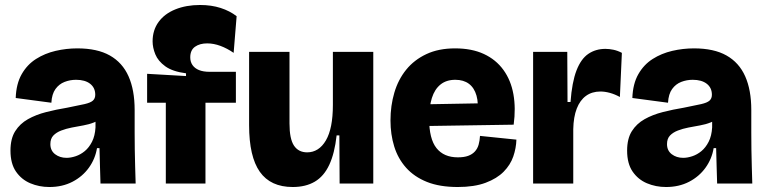

<svg xmlns="http://www.w3.org/2000/svg" viewBox="-20 -736 3071 770"><path d="M178 14Q137 14 101.5 -1Q66 -16 44 -48Q22 -80 22 -132Q22 -180 41 -210Q60 -240 92 -258Q124 -276 165 -286.5Q206 -297 249 -304Q295 -313 319 -318.5Q343 -324 352.5 -332.5Q362 -341 362 -356Q362 -384 341.5 -400Q321 -416 285 -416Q261 -416 239 -407.5Q217 -399 202.5 -379Q188 -359 186 -324L43 -343Q45 -400 67 -438.5Q89 -477 124.5 -499.5Q160 -522 203 -532Q246 -542 290 -542Q370 -542 420.5 -513.5Q471 -485 495.5 -430Q520 -375 520 -295V-205Q520 -171 520.5 -136.5Q521 -102 522 -68Q523 -34 524 0H383Q382 -32 381 -67.5Q380 -103 379 -142H369Q362 -99 336.5 -63.5Q311 -28 270.5 -7Q230 14 178 14ZM247 -103Q264 -103 283.5 -109.5Q303 -116 320 -130Q337 -144 349 -167.5Q361 -191 363 -225V-265H388Q377 -253 357 -245Q337 -237 314 -233Q291 -229 268 -224.5Q245 -220 225.5 -212.5Q206 -205 194 -192.5Q182 -180 182 -158Q182 -132 201 -117.5Q220 -103 247 -103Z M645 0V-324H570V-440L726 -431V-442Q672 -449 643 -470Q614 -491 603 -518Q592 -545 592 -570Q592 -615 616 -648Q640 -681 683.5 -698.5Q727 -716 782 -716Q828 -716 865 -704Q902 -692 929 -671L917 -524Q891 -542 864 -552Q837 -562 811 -562Q781 -562 762 -548.5Q743 -535 743 -506Q743 -488 752 -475Q761 -462 778 -455Q795 -448 821 -448H926V-324H804V0Z M1154 14Q1065 14 1022 -47Q979 -108 979 -234V-528H1141V-241Q1141 -179 1159 -152Q1177 -125 1212 -125Q1235 -125 1254 -137Q1273 -149 1287 -173Q1301 -197 1308 -232.5Q1315 -268 1315 -315V-528H1477V-231V0H1342L1341 -193H1330Q1322 -121 1300.5 -75Q1279 -29 1242.5 -7.5Q1206 14 1154 14Z M1816 14Q1743 14 1692 -6.5Q1641 -27 1608.5 -63.5Q1576 -100 1561 -148.5Q1546 -197 1546 -253Q1546 -312 1561.5 -364.5Q1577 -417 1609 -456.5Q1641 -496 1690 -519Q1739 -542 1805 -542Q1872 -542 1920.5 -519.5Q1969 -497 1999 -455.5Q2029 -414 2039 -358Q2049 -302 2040 -236L1648 -230V-317L1926 -322L1894 -274Q1900 -321 1891 -352.5Q1882 -384 1860.5 -400Q1839 -416 1806 -416Q1770 -416 1746.5 -397Q1723 -378 1712 -343Q1701 -308 1701 -260Q1701 -179 1730.5 -142Q1760 -105 1816 -105Q1841 -105 1857.5 -111Q1874 -117 1884.5 -128.5Q1895 -140 1899.5 -156Q1904 -172 1905 -191L2051 -176Q2050 -142 2038.5 -108.5Q2027 -75 2000 -47.5Q1973 -20 1927.5 -3Q1882 14 1816 14Z M2118 0V-275V-528H2255L2256 -327H2268Q2274 -407 2292 -453.5Q2310 -500 2339.5 -520Q2369 -540 2408 -540Q2423 -540 2440 -536.5Q2457 -533 2474 -524L2466 -347Q2446 -358 2426 -363.5Q2406 -369 2388 -369Q2354 -369 2330 -351.5Q2306 -334 2293 -300.5Q2280 -267 2279 -218V0Z M2651 14Q2610 14 2574.5 -1Q2539 -16 2517 -48Q2495 -80 2495 -132Q2495 -180 2514 -210Q2533 -240 2565 -258Q2597 -276 2638 -286.5Q2679 -297 2722 -304Q2768 -313 2792 -318.5Q2816 -324 2825.5 -332.5Q2835 -341 2835 -356Q2835 -384 2814.5 -400Q2794 -416 2758 -416Q2734 -416 2712 -407.5Q2690 -399 2675.5 -379Q2661 -359 2659 -324L2516 -343Q2518 -400 2540 -438.5Q2562 -477 2597.5 -499.5Q2633 -522 2676 -532Q2719 -542 2763 -542Q2843 -542 2893.5 -513.5Q2944 -485 2968.5 -430Q2993 -375 2993 -295V-205Q2993 -171 2993.5 -136.5Q2994 -102 2995 -68Q2996 -34 2997 0H2856Q2855 -32 2854 -67.5Q2853 -103 2852 -142H2842Q2835 -99 2809.5 -63.5Q2784 -28 2743.5 -7Q2703 14 2651 14ZM2720 -103Q2737 -103 2756.5 -109.5Q2776 -116 2793 -130Q2810 -144 2822 -167.5Q2834 -191 2836 -225V-265H2861Q2850 -253 2830 -245Q2810 -237 2787 -233Q2764 -229 2741 -224.5Q2718 -220 2698.5 -212.5Q2679 -205 2667 -192.5Q2655 -180 2655 -158Q2655 -132 2674 -117.5Q2693 -103 2720 -103Z"/></svg>

Font: Bricolage Grotesque 72pt ExtraBold
Style: Regular
Weight: 800
Designer: Mathieu Triay
Foundry: Atelier Triay
Version: Version 1.001;gftools[0.9.33.dev8+g029e19f]